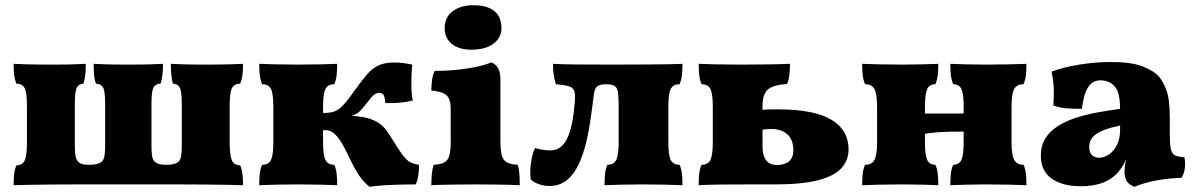

<svg xmlns="http://www.w3.org/2000/svg" viewBox="-20 -705 4563 734"><path d="M32 3Q32 -21 34 -39Q36 -57 43 -73Q66 -73 74.5 -92Q83 -111 83 -160V-298Q83 -350 74.5 -367.5Q66 -385 43 -385Q36 -401 34 -419Q32 -437 32 -461Q53 -460 86 -459Q119 -458 176 -458Q231 -458 258.5 -459Q286 -460 308 -461Q308 -437 306 -419Q304 -401 299 -385Q282 -385 274 -370.5Q266 -356 266 -308V-153Q266 -116 270.5 -101.5Q275 -87 288 -80Q293 -78 300.5 -76.5Q308 -75 323 -75Q337 -75 344.5 -77Q352 -79 356 -80Q373 -85 377.5 -100.5Q382 -116 382 -153V-308Q382 -356 374 -370.5Q366 -385 347 -385Q341 -401 339.5 -419Q338 -437 338 -461Q360 -460 387.5 -459Q415 -458 470 -458Q526 -458 553.5 -459Q581 -460 603 -461Q603 -437 601 -419Q599 -401 594 -385Q575 -385 567 -370.5Q559 -356 559 -308V-153Q559 -116 563 -101.5Q567 -87 582 -80Q588 -78 595 -76.5Q602 -75 617 -75Q633 -75 640 -77Q647 -79 651 -80Q666 -85 670.5 -100.5Q675 -116 675 -153V-308Q675 -356 667 -370.5Q659 -385 641 -385Q637 -401 635 -419Q633 -437 633 -461Q655 -460 682.5 -459Q710 -458 765 -458Q822 -458 854.5 -459Q887 -460 909 -461Q909 -437 907 -419Q905 -401 898 -385Q875 -385 866.5 -367.5Q858 -350 858 -298V-160Q858 -111 866.5 -92Q875 -73 898 -73Q905 -57 907 -39Q909 -21 909 3Q883 2 845.5 1.5Q808 1 763 0.5Q718 0 669 0H263Q213 0 171.5 0.5Q130 1 96 1.5Q62 2 32 3Z M1393 9Q1368 -10 1350 -38.5Q1332 -67 1318 -97Q1304 -127 1289.5 -153Q1275 -179 1257.5 -194.5Q1240 -210 1215 -207V-273Q1238 -273 1254 -277.5Q1270 -282 1286 -297Q1302 -312 1324 -343Q1358 -391 1381 -418Q1404 -445 1428 -455.5Q1452 -466 1486 -466Q1507 -466 1525 -463.5Q1543 -461 1556 -458Q1554 -440 1553 -413.5Q1552 -387 1553 -362Q1554 -337 1558 -321Q1536 -315 1509 -312.5Q1482 -310 1453 -311Q1451 -338 1445 -344Q1439 -350 1430 -350Q1420 -350 1410.5 -343Q1401 -336 1387 -317Q1373 -299 1363 -287.5Q1353 -276 1342.5 -270Q1332 -264 1316 -260L1302 -264Q1341 -262 1371.5 -256.5Q1402 -251 1426 -236Q1450 -221 1470 -188Q1499 -141 1515.5 -117.5Q1532 -94 1546.5 -86Q1561 -78 1582 -75Q1582 -55 1579 -34Q1576 -13 1569 0Q1554 0 1522 0.5Q1490 1 1454.5 3Q1419 5 1393 9ZM971 3Q971 -22 973 -40.5Q975 -59 982 -75Q1007 -75 1016 -94Q1025 -113 1025 -162V-296Q1025 -346 1016 -364.5Q1007 -383 982 -383Q975 -400 973 -418Q971 -436 971 -461Q994 -460 1035.5 -459Q1077 -458 1120 -458Q1163 -458 1205 -459Q1247 -460 1269 -461Q1269 -436 1267 -418Q1265 -400 1258 -383Q1233 -383 1224 -364.5Q1215 -346 1215 -296V-162Q1215 -113 1224 -94Q1233 -75 1258 -75Q1265 -59 1267 -40.5Q1269 -22 1269 3Q1247 2 1205 1Q1163 0 1120 0Q1077 0 1035.5 1Q994 2 971 3Z M1629 3Q1629 -22 1631 -41.5Q1633 -61 1638 -75Q1678 -77 1690.5 -94.5Q1703 -112 1703 -162V-289Q1703 -312 1697 -326.5Q1691 -341 1675 -348.5Q1659 -356 1629 -359Q1629 -378 1631.5 -398Q1634 -418 1642 -434Q1692 -434 1735 -439Q1778 -444 1810 -451.5Q1842 -459 1858 -467Q1875 -460 1884 -444.5Q1893 -429 1893 -403V-162Q1893 -112 1906 -94.5Q1919 -77 1959 -75Q1964 -61 1965.5 -41.5Q1967 -22 1967 3Q1955 2 1928 1.5Q1901 1 1867 0.5Q1833 0 1798 0Q1764 0 1729.5 0.5Q1695 1 1668 1.5Q1641 2 1629 3ZM1782 -515Q1735 -515 1707.5 -537Q1680 -559 1680 -596Q1680 -640 1711 -662.5Q1742 -685 1789 -685Q1842 -685 1869.5 -663Q1897 -641 1897 -598Q1897 -561 1866.5 -538Q1836 -515 1782 -515Z M2080 6Q2058 6 2038.5 -1.5Q2019 -9 2009 -19Q2005 -45 2009.5 -79.5Q2014 -114 2025 -139Q2035 -136 2052 -133Q2069 -130 2082 -130Q2111 -130 2129.5 -148.5Q2148 -167 2159.5 -205Q2171 -243 2176 -301Q2180 -337 2176.5 -353Q2173 -369 2156.5 -374.5Q2140 -380 2105 -383Q2099 -403 2096.5 -420.5Q2094 -438 2094 -461Q2129 -459 2185 -458.5Q2241 -458 2322 -458Q2405 -458 2458 -458.5Q2511 -459 2542 -459.5Q2573 -460 2589 -461Q2589 -436 2587 -418Q2585 -400 2578 -383Q2553 -383 2544 -364.5Q2535 -346 2535 -296V-162Q2535 -113 2544 -94Q2553 -75 2578 -75Q2585 -59 2587 -40.5Q2589 -22 2589 3Q2567 2 2525 1Q2483 0 2440 0Q2397 0 2355.5 1Q2314 2 2291 3Q2291 -22 2293 -40.5Q2295 -59 2302 -75Q2327 -75 2336 -94Q2345 -113 2345 -162V-296Q2345 -329 2343 -348Q2341 -367 2331.5 -375Q2322 -383 2297 -383Q2274 -383 2264 -375.5Q2254 -368 2251 -349Q2248 -330 2244 -295Q2237 -237 2226 -183Q2215 -129 2196.5 -86Q2178 -43 2149.5 -18.5Q2121 6 2080 6Z M2651 3Q2651 -22 2653 -40.5Q2655 -59 2662 -75Q2687 -75 2696 -94Q2705 -113 2705 -162V-296Q2705 -346 2696 -364.5Q2687 -383 2662 -383Q2655 -400 2653 -418Q2651 -436 2651 -461Q2674 -460 2717 -459Q2760 -458 2812 -458Q2848 -458 2885 -458.5Q2922 -459 2953 -459.5Q2984 -460 3000 -461Q3000 -440 2998 -420.5Q2996 -401 2989 -384Q2933 -380 2914 -361.5Q2895 -343 2895 -299V-149Q2895 -117 2903.5 -101Q2912 -85 2924.5 -79.5Q2937 -74 2949 -74Q2979 -74 2996 -88Q3013 -102 3013 -131Q3013 -155 3004 -173Q2995 -191 2976 -201.5Q2957 -212 2927 -212Q2920 -212 2909.5 -211Q2899 -210 2887 -208V-284Q2900 -286 2913.5 -286.5Q2927 -287 2952 -287Q3092 -287 3158 -247.5Q3224 -208 3224 -134Q3224 -92 3196.5 -62Q3169 -32 3107.5 -16Q3046 0 2942 0Q2888 0 2834 0Q2780 0 2733 0.5Q2686 1 2651 3Z M3613 3Q3613 -22 3615 -40.5Q3617 -59 3624 -75Q3647 -75 3655.5 -94Q3664 -113 3664 -162V-296Q3664 -346 3655.5 -364.5Q3647 -383 3624 -383Q3617 -400 3615 -418Q3613 -436 3613 -461Q3634 -460 3673 -459Q3712 -458 3752 -458Q3796 -458 3838.5 -459Q3881 -460 3904 -461Q3904 -436 3902 -418Q3900 -400 3893 -383Q3867 -383 3857 -364.5Q3847 -346 3847 -296V-162Q3847 -113 3857 -94Q3867 -75 3893 -75Q3900 -59 3902 -40.5Q3904 -22 3904 3Q3881 2 3838.5 1Q3796 0 3752 0Q3712 0 3673 1Q3634 2 3613 3ZM3276 3Q3276 -22 3278 -40.5Q3280 -59 3287 -75Q3313 -75 3323 -94Q3333 -113 3333 -162V-296Q3333 -346 3323 -364.5Q3313 -383 3287 -383Q3280 -400 3278 -418Q3276 -436 3276 -461Q3299 -460 3342 -459Q3385 -458 3428 -458Q3468 -458 3507 -459Q3546 -460 3567 -461Q3567 -436 3565 -418Q3563 -400 3556 -383Q3533 -383 3524.5 -364.5Q3516 -346 3516 -296V-162Q3516 -113 3524.5 -94Q3533 -75 3556 -75Q3563 -59 3565 -40.5Q3567 -22 3567 3Q3546 2 3507 1Q3468 0 3428 0Q3385 0 3342 1Q3299 2 3276 3ZM3512 -193V-271H3669V-202Q3641 -202 3613.5 -201.5Q3586 -201 3560.5 -199Q3535 -197 3512 -193Z M4317 9Q4295 1 4287 -13.5Q4279 -28 4279 -48Q4279 -63 4282.5 -83.5Q4286 -104 4293 -123L4297 -129Q4286 -93 4271 -69Q4256 -45 4237 -30Q4214 -11 4182.5 -2Q4151 7 4112 7Q4041 7 4000 -22.5Q3959 -52 3959 -110Q3959 -148 3976 -175.5Q3993 -203 4023.5 -222.5Q4054 -242 4092.5 -254.5Q4131 -267 4174.5 -275Q4218 -283 4262 -289Q4262 -308 4260 -324Q4258 -340 4253.5 -353.5Q4249 -367 4239 -377Q4228 -389 4214 -393.5Q4200 -398 4188 -398Q4165 -398 4150.5 -384.5Q4136 -371 4128 -346.5Q4120 -322 4116 -289Q4081 -289 4056 -291Q4031 -293 4007 -302Q4009 -331 4008.5 -362Q4008 -393 4000 -431Q4044 -448 4106 -458Q4168 -468 4226 -468Q4302 -468 4344 -452.5Q4386 -437 4406 -417Q4424 -399 4438 -363.5Q4452 -328 4452 -256V-190Q4452 -154 4456 -135.5Q4460 -117 4472 -111Q4484 -105 4508 -104Q4512 -82 4509.5 -62Q4507 -42 4497 -25Q4451 -24 4405 -16Q4359 -8 4317 9ZM4181 -102Q4200 -102 4218.5 -114Q4237 -126 4249.5 -150Q4262 -174 4262 -208V-225Q4228 -218 4205 -209.5Q4182 -201 4168.5 -191Q4155 -181 4149.5 -169Q4144 -157 4144 -143Q4144 -121 4155 -111.5Q4166 -102 4181 -102Z"/></svg>

Font: Vollkorn Black
Style: Regular
Weight: 900
Designer: Friedrich Althausen
Foundry: Friedrich Althausen
Version: Version 5.000